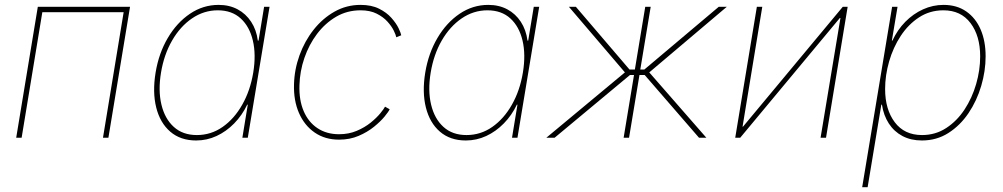

<svg xmlns="http://www.w3.org/2000/svg" viewBox="-20 -569 4144 793"><path d="M517.1 -541 427.7 0H405.3L490.7 -518.6H154.8L69.3 0H46.9L136.2 -541Z M790 11.2Q725.6 11.2 683.3 -25.1Q641.1 -61.5 625.2 -125Q609.4 -188.5 622.6 -269Q635.7 -349.1 673.1 -412.4Q710.4 -475.6 764.6 -512.2Q818.8 -548.8 882.8 -548.8Q927.2 -548.8 961.4 -530.5Q995.6 -512.2 1017.3 -479Q1039.1 -445.8 1044.9 -401.4H1047.9L1070.8 -541H1093.3L1003.4 0H981L1003.4 -136.7H1001Q980 -92.8 947.3 -59.3Q914.6 -25.9 874.5 -7.3Q834.5 11.2 790 11.2ZM793 -11.2Q851.6 -11.2 899.7 -44.9Q947.8 -78.6 980.7 -137Q1013.7 -195.3 1025.9 -269Q1038.1 -343.3 1024.4 -401.4Q1010.7 -459.5 974.1 -492.9Q937.5 -526.4 879.4 -526.4Q821.8 -526.4 772.9 -492.9Q724.1 -459.5 690.7 -401.4Q657.2 -343.3 645 -269Q632.8 -195.3 646.7 -137Q660.6 -78.6 697.8 -44.9Q734.9 -11.2 793 -11.2Z M1380.4 7.8Q1322.3 7.8 1279.8 -21.5Q1237.3 -50.8 1214.8 -102.3Q1192.4 -153.8 1194.3 -220.2Q1195.8 -281.7 1217 -340.6Q1238.3 -399.4 1275.4 -446.3Q1312.5 -493.2 1361.8 -521Q1411.1 -548.8 1469.2 -548.8Q1514.2 -548.8 1545.4 -533.2Q1576.7 -517.6 1596.4 -495.4Q1616.2 -473.1 1626 -452.9Q1635.7 -432.6 1637.2 -423.3L1616.7 -415Q1615.2 -424.3 1606.4 -442.4Q1597.7 -460.4 1580.3 -479.7Q1563 -499 1535.6 -512.7Q1508.3 -526.4 1469.2 -526.4Q1413.6 -526.4 1368.2 -499.8Q1322.8 -473.1 1289.3 -428.7Q1255.9 -384.3 1237.1 -329.3Q1218.3 -274.4 1216.8 -216.8Q1214.8 -155.8 1234.1 -110.4Q1253.4 -64.9 1291 -39.8Q1328.6 -14.6 1380.4 -14.6Q1420.4 -14.6 1453.4 -28.6Q1486.3 -42.5 1511 -62.5Q1535.6 -82.5 1550.8 -101.1Q1565.9 -119.6 1570.3 -128.4L1589.4 -117.7Q1585 -107.9 1568.4 -87.6Q1551.8 -67.4 1524.7 -45.4Q1497.6 -23.4 1461.2 -7.8Q1424.8 7.8 1380.4 7.8Z M1903.8 11.2Q1839.4 11.2 1797.1 -25.1Q1754.9 -61.5 1739 -125Q1723.1 -188.5 1736.3 -269Q1749.5 -349.1 1786.9 -412.4Q1824.2 -475.6 1878.4 -512.2Q1932.6 -548.8 1996.6 -548.8Q2041 -548.8 2075.2 -530.5Q2109.4 -512.2 2131.1 -479Q2152.8 -445.8 2158.7 -401.4H2161.6L2184.6 -541H2207L2117.2 0H2094.7L2117.2 -136.7H2114.7Q2093.8 -92.8 2061 -59.3Q2028.3 -25.9 1988.3 -7.3Q1948.2 11.2 1903.8 11.2ZM1906.7 -11.2Q1965.3 -11.2 2013.4 -44.9Q2061.5 -78.6 2094.5 -137Q2127.4 -195.3 2139.6 -269Q2151.9 -343.3 2138.2 -401.4Q2124.5 -459.5 2087.9 -492.9Q2051.3 -526.4 1993.2 -526.4Q1935.5 -526.4 1886.7 -492.9Q1837.9 -459.5 1804.4 -401.4Q1771 -343.3 1758.8 -269Q1746.6 -195.3 1760.5 -137Q1774.4 -78.6 1811.5 -44.9Q1848.6 -11.2 1906.7 -11.2Z M2236.3 0 2561 -270 2329.6 -541H2358.4L2580.1 -281.7H2602.1L2645 -541H2667.5L2624.5 -281.7H2641.1L2948.7 -541H2981.9L2661.6 -270L2897.5 0H2867.2L2642.6 -259.3H2621.1L2578.1 0H2555.7L2598.6 -259.3H2582L2270.5 0Z M3391.6 0H3369.1L3451.2 -494.6H3448.7L3037.1 0H3016.6L3106 -541H3128.4L3046.9 -45.9H3048.8L3460.9 -541H3481Z M3541 204.1 3664.6 -541H3687L3663.6 -401.4H3666Q3686.5 -445.8 3719.2 -479Q3752 -512.2 3792.5 -530.5Q3833 -548.8 3877 -548.8Q3932.1 -548.8 3970.9 -521.7Q4009.8 -494.6 4030.3 -447Q4050.8 -399.4 4050.8 -336.4Q4050.8 -275.9 4032.7 -214.4Q4014.6 -152.8 3980.2 -101.8Q3945.8 -50.8 3897.2 -19.8Q3848.6 11.2 3787.6 11.2Q3742.2 11.2 3707.5 -7.1Q3672.9 -25.4 3651.1 -58.8Q3629.4 -92.3 3622.6 -136.7H3620.1L3563.5 204.1ZM3788.1 -11.2Q3843.8 -11.2 3888.2 -40.3Q3932.6 -69.3 3963.9 -116.9Q3995.1 -164.6 4011.7 -221.9Q4028.3 -279.3 4028.3 -335.9Q4028.3 -420.9 3988.5 -473.6Q3948.7 -526.4 3876.5 -526.4Q3820.3 -526.4 3775.9 -497.3Q3731.4 -468.3 3700.2 -420.7Q3668.9 -373 3652.3 -315.4Q3635.7 -257.8 3635.7 -201.2Q3635.7 -117.2 3675.5 -64.2Q3715.3 -11.2 3788.1 -11.2Z"/></svg>

Font: Inter 17pt Thin
Style: Italic
Weight: 250
Italic angle: -9.3988°
Version: Version 4.001;git-66647c0bb